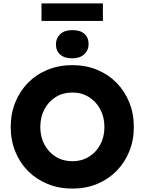

<svg xmlns="http://www.w3.org/2000/svg" viewBox="-20 -1099 850 1129"><path d="M406 10Q327 10 260.5 -17Q194 -44 145.5 -92.5Q97 -141 70 -207.5Q43 -274 43 -352Q43 -431 70 -497.5Q97 -564 145.5 -613Q194 -662 260.5 -689Q327 -716 406 -716Q484 -716 550 -689Q616 -662 664.5 -613Q713 -564 740 -497.5Q767 -431 767 -352Q767 -274 740 -208Q713 -142 664.5 -93Q616 -44 550 -17Q484 10 406 10ZM406 -151Q460 -151 502.5 -177Q545 -203 569.5 -248.5Q594 -294 594 -352Q594 -411 569.5 -456.5Q545 -502 502.5 -528.5Q460 -555 406 -555Q351 -555 308.5 -529Q266 -503 241.5 -457Q217 -411 217 -352Q217 -294 241.5 -248.5Q266 -203 308.5 -177Q351 -151 406 -151ZM405 -756Q359 -756 334 -778Q309 -800 309 -839Q309 -874 334 -898Q359 -922 405 -922Q452 -922 476.5 -900Q501 -878 501 -839Q501 -804 475.5 -780Q450 -756 405 -756ZM224 -976V-1079H585V-976Z"/></svg>

Font: Readex Pro
Style: Bold
Weight: 700
Designer: Bonnie Shaver-Troup, Thomas Jockin
Foundry: Lexend
Version: Version 1.203; ttfautohint (v1.8.3)